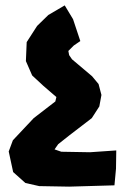

<svg xmlns="http://www.w3.org/2000/svg" viewBox="-20 -527 476 720"><path d="M222.7 -506.8 161.1 -470.7 119.1 -429.7 80.1 -369.1 77.1 -297.9 100.6 -244.1 142.6 -205.1 191.4 -163.1 187.5 -146.5 106.4 -84 28.3 -1 12.7 41 29.3 118.2 75.2 159.2 127 170.9 239.3 172.9 409.2 168 415 105.5 416 37.1 317.4 43.9 210 42 184.6 33.2 198.2 13.7 240.2 -19.5 324.2 -84 352.5 -127.9 360.4 -170.9 349.6 -211.9 325.2 -241.2 250 -304.7 239.3 -320.3 236.3 -335.9 256.8 -356.4 281.2 -373 253.9 -455.1Z"/></svg>

Font: MaokenAssortedSans-TC
Style: Regular
Weight: 500
Version: Version 0.83